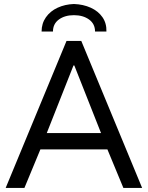

<svg xmlns="http://www.w3.org/2000/svg" viewBox="-20 -920 724 940"><path d="M305.7 -719.7H377.9L675.8 0H584L505.9 -188.5H177.7L99.6 0H7.8ZM501 -765.6H445.3Q445.3 -803.2 416 -824.5Q386.7 -845.7 341.8 -845.7Q297.4 -845.7 268.3 -824.5Q239.3 -803.2 239.3 -765.6H183.6Q183.6 -805.2 204.8 -835.4Q226.1 -865.7 262.2 -882.3Q298.3 -898.9 341.8 -900.4Q387.2 -898.9 424.1 -882.3Q460.9 -865.7 481.7 -835.7Q502.4 -805.7 501 -765.6ZM474.6 -268.6 343.8 -599.6H339.8L209 -268.6Z"/></svg>

Font: Reddit Sans Chocolate
Style: Regular
Weight: 400
Designer: Stephen Hutchings
Foundry: Reddit
Version: Version 1.013